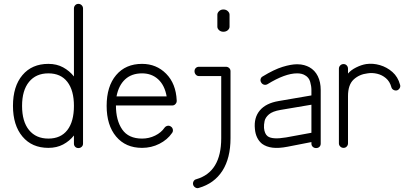

<svg xmlns="http://www.w3.org/2000/svg" viewBox="-20 -751 2125 992"><path d="M385 14Q375 14 368.5 7.5Q362 1 362 -9V-51Q339 -22 306 -4.5Q273 13 230 13Q145 13 96 -45.5Q47 -104 47 -204Q47 -305 96 -363Q145 -421 230 -421Q273 -421 306 -403Q339 -385 362 -356V-707Q362 -717 368.5 -724Q375 -731 385 -731Q395 -731 402 -724Q409 -717 409 -707V-9Q409 1 402 7.5Q395 14 385 14ZM230 -35Q294 -35 328 -79Q362 -123 362 -204Q362 -284 328 -328Q294 -372 230 -372Q166 -372 130 -328Q94 -284 94 -204Q94 -123 130 -79Q166 -35 230 -35Z M714 13Q629 13 580 -45.5Q531 -104 531 -204Q531 -305 580 -363Q629 -421 714 -421Q788 -421 838.5 -370Q889 -319 893 -232V-229Q893 -220 886 -213Q880 -206 869 -206H579Q579 -129 611.5 -82Q644 -35 714 -35Q750 -35 781.5 -50.5Q813 -66 830 -91Q836 -99 845.5 -101Q855 -103 863 -97Q871 -92 873 -82Q875 -72 869 -64Q845 -29 803.5 -8Q762 13 714 13ZM582 -253H841Q831 -310 797.5 -341Q764 -372 714 -372Q660 -372 626.5 -341Q593 -310 582 -253Z M1007 220Q998 223 989.5 218Q981 213 978 204Q977 202 977 197Q977 189 982 182.5Q987 176 994 175Q1123 138 1123 -37V-358H1008Q998 -358 991.5 -365.5Q985 -373 985 -383Q985 -393 991.5 -399.5Q998 -406 1008 -406H1147Q1157 -406 1164 -399.5Q1171 -393 1171 -383V-37Q1171 66 1129 131.5Q1087 197 1007 220ZM1134 -587Q1121 -587 1112 -595Q1103 -603 1103 -613V-675Q1103 -685 1112 -693.5Q1121 -702 1134 -702Q1148 -702 1157 -693.5Q1166 -685 1166 -675V-613Q1166 -603 1157 -595Q1148 -587 1134 -587Z M1613 14Q1603 14 1596 7.5Q1589 1 1589 -9V-17L1466 7Q1420 16 1388 12Q1356 8 1334 -8Q1318 -21 1308.5 -40.5Q1299 -60 1297 -85Q1291 -143 1322.5 -180.5Q1354 -218 1420 -229L1589 -258V-286Q1589 -306 1582.5 -328.5Q1576 -351 1556 -362Q1540 -372 1515 -372Q1453 -372 1362 -316Q1353 -311 1344 -313.5Q1335 -316 1330 -324Q1324 -333 1326.5 -342.5Q1329 -352 1337 -356Q1396 -392 1440 -405.5Q1484 -419 1515 -419Q1536 -419 1551.5 -414.5Q1567 -410 1578 -404Q1607 -388 1622 -357.5Q1637 -327 1637 -286V-9Q1637 1 1630.5 7.5Q1624 14 1613 14ZM1458 -41 1589 -65V-210L1429 -183Q1388 -176 1369.5 -160Q1351 -144 1347 -125.5Q1343 -107 1344 -90Q1347 -59 1363 -47Q1387 -29 1458 -41Z M1755 13Q1745 13 1738 6Q1731 -1 1731 -10V-396Q1731 -406 1738 -413Q1745 -420 1755 -420Q1765 -420 1771.5 -413Q1778 -406 1778 -396V-371Q1793 -389 1820 -402.5Q1847 -416 1872 -420Q1907 -425 1943 -414.5Q1979 -404 2007.5 -379Q2036 -354 2047 -313Q2050 -304 2045 -295.5Q2040 -287 2031 -284Q2021 -282 2012.5 -287Q2004 -292 2002 -301Q1994 -330 1974 -347Q1954 -364 1928.5 -370Q1903 -376 1879 -372Q1836 -367 1807 -340Q1778 -313 1778 -254V-10Q1778 -1 1771.5 6Q1765 13 1755 13Z"/></svg>

Font: Zen Kurenaido
Style: Regular
Weight: 400
Designer: Yoshimichi Ohira
Foundry: Positype
Version: Version 1.001